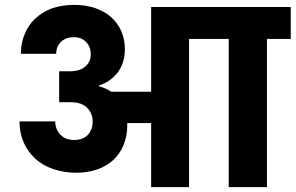

<svg xmlns="http://www.w3.org/2000/svg" viewBox="-20 -769 1215 789"><path d="M268.1 -476.1Q308.1 -476.1 331.1 -496.1Q353 -515.1 353 -545.9Q353 -577.1 333 -597.2Q314 -616.2 284.2 -616.2Q251.5 -616.2 231.9 -598.1Q210.9 -578.6 210.9 -547.9H65.9Q65.9 -594.2 82 -629.9Q95.7 -665.5 126 -693.8Q156.7 -721.2 193.8 -734.9Q237.3 -749 284.2 -749Q332 -749 371.1 -735.8Q410.6 -721.7 436 -699.2Q463.4 -674.8 478 -642.1Q493.2 -606.4 493.2 -566.9Q493.2 -513.2 465.8 -474.1Q436.5 -434.1 387.2 -418V-414.1Q416 -406.7 437 -392.1H601.1V-740.2H1174.8V-608.9H1077.1V0H919.9V-608.9H756.8V0H601.1V-263.2H502.9V-253.9Q502.9 -210 487.8 -172.9Q473.6 -138.2 445.8 -111.8Q419.4 -86.9 380.9 -73.2Q339.4 -59.1 294.9 -59.1Q243.7 -59.1 199.2 -74.2Q154.3 -89.4 125 -117.2Q93.8 -145.5 77.1 -184.1Q60.1 -223.6 60.1 -270H207Q207 -238.3 228 -215.8Q248.5 -193.8 285.2 -193.8Q321.3 -193.8 340.8 -214.8Q360.8 -236.3 360.8 -270Q360.8 -301.8 338.9 -325.2Q316.4 -349.1 268.1 -349.1H223.1V-476.1Z"/></svg>

Font: PoppinsZ
Style: Bold
Weight: 700
Designer: Ninad Kale (Devanagari), Jonny Pinhorn (Latin)
Foundry: Indian Type Foundry
Version: Version 3.002;FEAKit 1.0